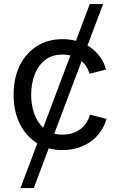

<svg xmlns="http://www.w3.org/2000/svg" viewBox="-20 -748 606 972"><path d="M83.5 204.1 434.6 -727.5H502L150.9 204.1ZM296.4 11.7Q222.7 11.7 167 -23.4Q111.3 -58.6 80.1 -121.6Q48.8 -184.6 48.8 -268.1Q48.8 -353 80.1 -416.3Q111.3 -479.5 167 -514.6Q222.7 -549.8 296.4 -549.8Q336.4 -549.8 371.8 -539.3Q407.2 -528.8 436.3 -509Q465.3 -489.3 486.1 -460.4Q506.8 -431.6 517.1 -396L433.1 -374.5Q427.2 -396 415.3 -413.6Q403.3 -431.2 386 -444.3Q368.7 -457.5 346.2 -464.6Q323.7 -471.7 296.4 -471.7Q242.7 -471.7 207.5 -443.6Q172.4 -415.5 155 -369.4Q137.7 -323.2 137.7 -268.1Q137.7 -213.9 155 -168Q172.4 -122.1 207.5 -94.2Q242.7 -66.4 296.4 -66.4Q324.2 -66.4 346.9 -73.7Q369.6 -81.1 387.2 -94.5Q404.8 -107.9 417 -126.7Q429.2 -145.5 435.1 -167.5L519 -146.5Q508.8 -109.4 488 -80.3Q467.3 -51.3 438 -30.5Q408.7 -9.8 372.8 1Q336.9 11.7 296.4 11.7Z"/></svg>

Font: Inter 16pt
Style: Regular
Weight: 400
Version: Version 4.001;git-66647c0bb